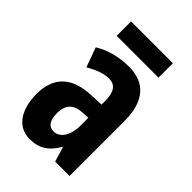

<svg xmlns="http://www.w3.org/2000/svg" viewBox="-216 -799 896 896"><g transform="rotate(45 232.0 -351.5)"><path d="M378 -713H102V-618H378ZM245 -557C179 -557 120 -541 71 -511L106 -414C151 -440 187 -452 218 -452C260 -452 279 -423 279 -364V-341L211 -338C93 -333 29 -275 29 -162C29 -74 65 10 155 10C219 10 257 -17 290 -73H292L314 0H409V-363C409 -491 352 -557 245 -557ZM242 -252 279 -254V-203C279 -137 250 -94 209 -94C177 -94 160 -118 160 -167C160 -221 187 -249 242 -252Z"/></g></svg>

Font: Noto Sans Thai Looped ExtraCondensed
Style: Bold
Weight: 700
Width: 2
Designer: Sasikarn Vongin, Ben Mitchell
Foundry: The Fontpad Ltd
Version: Version 1.001